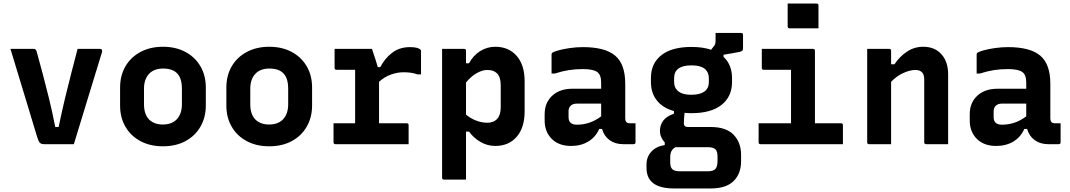

<svg xmlns="http://www.w3.org/2000/svg" viewBox="-20 -814 6040 1084"><path d="M171 -538Q183 -538 187 -523Q204 -461 221 -397.5Q238 -334 256 -261Q274 -188 292 -97H311Q330 -188 348 -263Q366 -338 383.5 -405Q401 -472 418 -538H544Q552 -538 555 -533Q558 -528 556 -520Q516 -390 476.5 -260.5Q437 -131 397 0H230Q214 0 206 -7Q198 -14 190 -40Q156 -152 117.5 -279.5Q79 -407 39 -538Z M900 -550Q972 -550 1026.5 -521Q1081 -492 1111.5 -440Q1142 -388 1142 -320V-219Q1142 -151 1111.5 -98.5Q1081 -46 1026.5 -17Q972 12 900 12Q828 12 773.5 -17Q719 -46 688.5 -98Q658 -150 658 -218V-319Q658 -388 688.5 -440Q719 -492 774 -521Q829 -550 900 -550ZM901 -427Q849 -427 821 -396.5Q793 -366 793 -313V-225Q793 -168 823 -138Q852 -111 899 -111Q951 -111 979 -141.5Q1007 -172 1007 -225V-313Q1007 -374 979 -401Q953 -427 901 -427Z M1500 -550Q1572 -550 1626.5 -521Q1681 -492 1711.5 -440Q1742 -388 1742 -320V-219Q1742 -151 1711.5 -98.5Q1681 -46 1626.5 -17Q1572 12 1500 12Q1428 12 1373.5 -17Q1319 -46 1288.5 -98Q1258 -150 1258 -218V-319Q1258 -388 1288.5 -440Q1319 -492 1374 -521Q1429 -550 1500 -550ZM1501 -427Q1449 -427 1421 -396.5Q1393 -366 1393 -313V-225Q1393 -168 1423 -138Q1452 -111 1499 -111Q1551 -111 1579 -141.5Q1607 -172 1607 -225V-313Q1607 -374 1579 -401Q1553 -427 1501 -427Z M1863 -118H1985V-420H1880Q1869 -420 1869 -431V-538H2080Q2080 -538 2086 -520Q2092 -502 2100 -478Q2108 -454 2113 -435H2127Q2153 -485 2194.5 -516.5Q2236 -548 2295 -548Q2319 -548 2333.5 -544Q2348 -540 2354 -534Q2357 -531 2357 -524V-394H2338Q2316 -401 2298.5 -403.5Q2281 -406 2258 -406Q2222 -406 2185.5 -392.5Q2149 -379 2120 -352V-118H2276Q2287 -118 2287 -107V0H1874Q1863 0 1863 -11Z M2476 -538H2600Q2611 -538 2611 -527V-457H2628Q2652 -501 2691 -525.5Q2730 -550 2776 -550Q2852 -550 2897 -498.5Q2942 -447 2942 -355V-186Q2942 -93 2897 -41.5Q2852 10 2776 10Q2732 10 2693 -12.5Q2654 -35 2628 -71H2611V200H2487Q2476 200 2476 189ZM2731 -419Q2703 -419 2670.5 -400.5Q2638 -382 2611 -348V-167Q2637 -145 2669 -133Q2701 -121 2731 -121Q2767 -121 2787 -143Q2807 -165 2807 -208V-333Q2807 -379 2786 -400Q2767 -419 2731 -419Z M3510 -341V-148Q3510 -131 3517 -124Q3523 -118 3538 -118H3568V-11Q3568 0 3557 0H3498Q3453 0 3421.5 -23Q3390 -46 3379 -86H3363Q3343 -40 3301.5 -15Q3260 10 3204 10Q3135 10 3095 -30Q3055 -70 3055 -134V-169Q3055 -234 3097.5 -273.5Q3140 -313 3212 -313H3374V-348Q3374 -392 3351 -408Q3328 -424 3271 -424Q3228 -424 3190.5 -418Q3153 -412 3113 -399H3094V-506Q3094 -512 3097 -515Q3103 -521 3130.5 -529Q3158 -537 3196 -542.5Q3234 -548 3271 -548Q3396 -548 3453 -500Q3510 -452 3510 -341ZM3190 -152Q3190 -110 3237 -110Q3273 -110 3306.5 -121Q3340 -132 3374 -157V-229H3237Q3214 -229 3202 -217Q3190 -205 3190 -187Z M3884 -549Q3948 -549 3995 -533L4014 -558Q4020 -568 4020 -581V-628H4164Q4175 -628 4175 -617V-543Q4175 -533 4171.5 -528.5Q4168 -524 4155 -521Q4142 -518 4113 -513L4065 -505V-493Q4113 -448 4113 -373V-351Q4113 -269 4054 -222Q3995 -175 3884 -175Q3864 -175 3845 -177Q3841 -140 3841 -118Q3841 -97 3863 -97H3992Q4080 -97 4122 -53Q4164 -9 4164 60V97Q4164 166 4122 208Q4080 250 3992 250H3786Q3630 250 3630 134V116Q3630 71 3658 41.5Q3686 12 3733 5V-10Q3721 -23 3713.5 -39.5Q3706 -56 3706 -75Q3706 -109 3725.5 -134Q3745 -159 3785 -172V-187Q3721 -205 3688 -247.5Q3655 -290 3655 -351V-373Q3655 -456 3714 -502.5Q3773 -549 3884 -549ZM3884 -445Q3786 -445 3786 -373V-351Q3786 -321 3804 -304Q3827 -279 3884 -279Q3931 -279 3956.5 -297Q3982 -315 3982 -351V-373Q3982 -403 3963 -422Q3938 -445 3884 -445ZM3818 153H3977Q4005 153 4018 141Q4031 127 4031 96V69Q4031 40 4018.5 28.5Q4006 17 3977 17H3796H3794Q3777 26 3770.5 40Q3764 54 3764 73V104Q3764 130 3776 141.5Q3788 153 3818 153Z M4263 -118H4446V-420H4292Q4281 -420 4281 -431V-538H4570Q4581 -538 4581 -527V-118H4728Q4739 -118 4739 -107V0H4274Q4263 0 4263 -11ZM4427 -794H4590Q4601 -794 4601 -783V-654H4438Q4427 -654 4427 -665Z M5011 0H4887Q4876 0 4876 -11V-538H5000Q5011 -538 5011 -527V-451H5030Q5059 -495 5100.5 -522.5Q5142 -550 5192 -550Q5257 -550 5295 -508Q5333 -466 5333 -394V0H5209Q5198 0 5198 -11V-366Q5198 -419 5148 -419Q5118 -419 5080 -402Q5042 -385 5011 -352Z M5910 -341V-148Q5910 -131 5917 -124Q5923 -118 5938 -118H5968V-11Q5968 0 5957 0H5898Q5853 0 5821.5 -23Q5790 -46 5779 -86H5763Q5743 -40 5701.5 -15Q5660 10 5604 10Q5535 10 5495 -30Q5455 -70 5455 -134V-169Q5455 -234 5497.5 -273.5Q5540 -313 5612 -313H5774V-348Q5774 -392 5751 -408Q5728 -424 5671 -424Q5628 -424 5590.5 -418Q5553 -412 5513 -399H5494V-506Q5494 -512 5497 -515Q5503 -521 5530.5 -529Q5558 -537 5596 -542.5Q5634 -548 5671 -548Q5796 -548 5853 -500Q5910 -452 5910 -341ZM5590 -152Q5590 -110 5637 -110Q5673 -110 5706.5 -121Q5740 -132 5774 -157V-229H5637Q5614 -229 5602 -217Q5590 -205 5590 -187Z"/></svg>

Font: Recursive Mn Lnr St
Style: Bold
Weight: 700
Monospace: yes
Version: Version 1.079;hotconv 1.0.112;makeotfexe 2.5.65598; ttfautoh